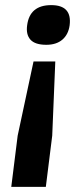

<svg xmlns="http://www.w3.org/2000/svg" viewBox="-20 -530 312 750"><path d="M86 -431Q96 -510 180 -510Q262 -510 252 -431Q247 -395 223.5 -375Q200 -355 161 -355Q117 -355 99 -375Q81 -395 86 -431ZM24 200 49 0 111 -290H196L184 0L159 200Z"/></svg>

Font: Haskoy ExtraBold
Style: Italic
Weight: 800
Designer: Ertekin Erdin
Foundry: Ertekin Erdin
Version: Version 2.000; ttfautohint (v1.8.4.7-5d5b)